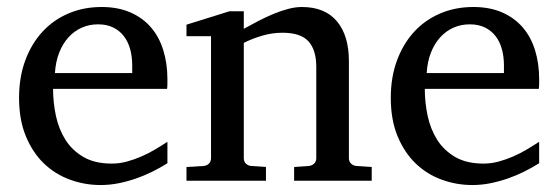

<svg xmlns="http://www.w3.org/2000/svg" viewBox="-20 -514 1587 546"><path d="M456.1 -49.8Q435.1 -36.6 412.4 -25.4Q389.6 -14.2 365.5 -5.9Q341.3 2.4 316.4 7.3Q291.5 12.2 266.1 12.2Q220.7 12.2 178.7 -3.2Q136.7 -18.6 104.7 -49.3Q72.8 -80.1 53.5 -126.7Q34.2 -173.3 34.2 -235.8Q34.2 -294.4 51.8 -342Q69.3 -389.6 100.6 -423.6Q131.8 -457.5 174.8 -475.8Q217.8 -494.1 269 -494.1Q315.4 -494.1 350.6 -478.8Q385.7 -463.4 409.2 -436.3Q432.6 -409.2 444.3 -371.3Q456.1 -333.5 456.1 -289.1V-275.9Q456.1 -268.1 455.1 -261.2H130.9Q130.9 -223.1 138.9 -185.1Q147 -147 166 -116.7Q185.1 -86.4 217.3 -67.6Q249.5 -48.8 297.9 -48.8Q319.3 -48.8 340.3 -54.4Q361.3 -60.1 381.6 -68.8Q401.9 -77.6 420.4 -88.6Q439 -99.6 456.1 -110.8ZM356 -328.1Q356 -353 350.1 -374.3Q344.2 -395.5 332.3 -411.1Q320.3 -426.8 302 -435.8Q283.7 -444.8 258.8 -444.8Q233.9 -444.8 212.4 -435.3Q190.9 -425.8 174.6 -407.7Q158.2 -389.6 148.2 -364Q138.2 -338.4 136.2 -306.2H356Z M816.4 0V-39.1L858.4 -42Q867.2 -43 873.3 -48.8Q879.4 -54.7 879.4 -64V-324.2Q879.4 -371.6 857.4 -396.2Q835.4 -420.9 783.2 -420.9Q754.4 -420.9 726.6 -412.8Q698.7 -404.8 673.3 -392.1V-64Q673.3 -54.7 679.2 -48.8Q685.1 -43 694.3 -42L736.3 -39.1V0H510.3V-39.1L559.1 -42Q568.4 -43 574.2 -48.8Q580.1 -54.7 580.1 -64V-411.1H510.3V-443.8L632.3 -481.9H673.3V-432.1Q694.3 -443.8 716.1 -455.1Q737.8 -466.3 759.3 -475.1Q780.8 -483.9 800.8 -489Q820.8 -494.1 838.4 -494.1Q903.8 -494.1 938 -453.6Q972.2 -413.1 972.2 -339.8V-64Q972.2 -54.7 978.3 -48.8Q984.4 -43 993.2 -42L1037.1 -39.1V0Z M1513.2 -49.8Q1492.2 -36.6 1469.5 -25.4Q1446.8 -14.2 1422.6 -5.9Q1398.4 2.4 1373.5 7.3Q1348.6 12.2 1323.2 12.2Q1277.8 12.2 1235.8 -3.2Q1193.8 -18.6 1161.9 -49.3Q1129.9 -80.1 1110.6 -126.7Q1091.3 -173.3 1091.3 -235.8Q1091.3 -294.4 1108.9 -342Q1126.5 -389.6 1157.7 -423.6Q1189 -457.5 1231.9 -475.8Q1274.9 -494.1 1326.2 -494.1Q1372.6 -494.1 1407.7 -478.8Q1442.9 -463.4 1466.3 -436.3Q1489.7 -409.2 1501.5 -371.3Q1513.2 -333.5 1513.2 -289.1V-275.9Q1513.2 -268.1 1512.2 -261.2H1188Q1188 -223.1 1196 -185.1Q1204.1 -147 1223.1 -116.7Q1242.2 -86.4 1274.4 -67.6Q1306.6 -48.8 1355 -48.8Q1376.5 -48.8 1397.5 -54.4Q1418.5 -60.1 1438.7 -68.8Q1459 -77.6 1477.5 -88.6Q1496.1 -99.6 1513.2 -110.8ZM1413.1 -328.1Q1413.1 -353 1407.2 -374.3Q1401.4 -395.5 1389.4 -411.1Q1377.4 -426.8 1359.1 -435.8Q1340.8 -444.8 1315.9 -444.8Q1291 -444.8 1269.5 -435.3Q1248 -425.8 1231.7 -407.7Q1215.3 -389.6 1205.3 -364Q1195.3 -338.4 1193.4 -306.2H1413.1Z"/></svg>

Font: Charis SIL
Style: Regular
Weight: 400
Foundry: SIL International
Version: Version 4.112